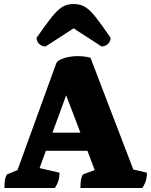

<svg xmlns="http://www.w3.org/2000/svg" viewBox="-20 -935 753 955"><path d="M2 0Q2 -29 6.5 -47.5Q11 -66 18 -69L67 -89L259 -618Q264 -632 284 -640.5Q304 -649 326.5 -652.5Q349 -656 363 -656Q381 -656 397.5 -654Q414 -652 430 -648L643 -92L711 -76Q711 -57 706.5 -39.5Q702 -22 688 0H380Q380 -29 384.5 -47.5Q389 -66 396 -69L451 -89L415 -185H208L177 -99L276 -76Q276 -57 271.5 -39.5Q267 -22 253 0ZM241 -275H380L309 -461ZM346 -915Q379 -915 402.5 -901Q426 -887 455 -851Q484 -815 530 -747Q530 -729 517 -716.5Q504 -704 485 -704L346 -794L207 -704Q188 -704 175 -716.5Q162 -729 162 -747Q209 -815 238 -851Q267 -887 290.5 -901Q314 -915 346 -915Z"/></svg>

Font: Petrona Black
Style: Regular
Weight: 900
Designer: Ringo R. Seeber
Foundry: Ringo R. Seeber
Version: Version 2.001; ttfautohint (v1.8.3)